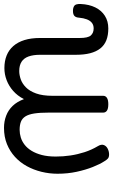

<svg xmlns="http://www.w3.org/2000/svg" viewBox="127 -742 578 983"><g transform="rotate(90 416.5 -250.0)"><path d="M273 17Q237 17 208.5 5.5Q180 -6 160 -29Q140 -52 129.5 -86Q119 -120 119 -166V-369Q119 -411 106 -425.5Q93 -440 70 -440Q53 -440 41.5 -431Q30 -422 23.5 -405Q17 -388 15 -365Q14 -349 6 -341.5Q-2 -334 -20 -334Q-36 -334 -46 -341Q-56 -348 -55 -374Q-53 -417 -37.5 -448.5Q-22 -480 5.5 -497.5Q33 -515 70 -515Q105 -515 130.5 -505Q156 -495 172.5 -474Q189 -453 197 -422Q205 -391 205 -349V-166Q205 -131 213.5 -107Q222 -83 240.5 -71Q259 -59 288 -59Q308 -59 330 -66.5Q352 -74 371.5 -93Q391 -112 403 -145.5Q415 -179 415 -230V-489Q415 -501 425.5 -508Q436 -515 458 -515Q481 -515 491 -508Q501 -501 501 -489V-211Q501 -165 505.5 -136Q510 -107 520.5 -90.5Q531 -74 548 -67.5Q565 -61 589 -61Q609 -61 628.5 -67Q648 -73 665.5 -86.5Q683 -100 696.5 -122Q710 -144 718 -174.5Q726 -205 726 -246Q726 -284 720.5 -321Q715 -358 703.5 -393.5Q692 -429 673 -461Q662 -479 667 -492Q672 -505 686 -512Q700 -519 715 -519Q729 -519 736 -513Q743 -507 750 -495Q765 -472 779.5 -435.5Q794 -399 804 -353Q814 -307 814 -255Q814 -213 804 -172.5Q794 -132 775 -97.5Q756 -63 727.5 -37Q699 -11 662 4Q625 19 579 19Q546 19 517 8Q488 -3 466.5 -25.5Q445 -48 432 -83Q415 -50 390 -28Q365 -6 335 5.5Q305 17 273 17Z"/></g></svg>

Font: Playwrite BR
Style: Regular
Weight: 400
Designer: Veronika Burian, José Scaglione
Foundry: TypeTogether
Version: Version 1.002